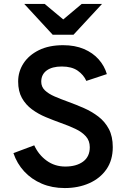

<svg xmlns="http://www.w3.org/2000/svg" viewBox="-20 -941 648 973"><path d="M308 12Q244 12 191.8 -10.2Q139.5 -32.5 102.8 -72.2Q66 -112 48 -165L153.5 -204.5Q175.5 -156.5 216.5 -126.8Q257.5 -97 311 -97Q367 -97 401 -122Q435 -147 435 -195Q435 -228 415 -250.2Q395 -272.5 361.5 -288.2Q328 -304 288 -318Q250.5 -331.5 212 -347.5Q173.5 -363.5 142 -386.8Q110.5 -410 91.2 -444.2Q72 -478.5 72 -528Q72 -578 99 -619.8Q126 -661.5 177 -686.8Q228 -712 300 -712Q359.5 -712 405 -692.8Q450.5 -673.5 480 -640.2Q509.5 -607 521.5 -565.5L417.5 -531Q404 -561.5 373.8 -582.8Q343.5 -604 293 -604Q244 -604 216.5 -583.8Q189 -563.5 189 -527Q189 -501 207.5 -483.2Q226 -465.5 257.2 -452Q288.5 -438.5 326 -425Q366 -410.5 405.8 -393Q445.5 -375.5 478.8 -350Q512 -324.5 531.8 -287Q551.5 -249.5 551.5 -195.5Q551.5 -129.5 519.5 -83.2Q487.5 -37 432.2 -12.5Q377 12 308 12ZM247 -765 103 -921H206.5L300.5 -842.5L394 -921H497L352.5 -765Z"/></svg>

Font: Overpass SemiBold
Style: Regular
Weight: 600
Designer: Delve Withrington, Dave Bailey, Thomas Jockin
Foundry: Delve Fonts LLC
Version: Version 4.000